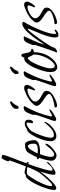

<svg xmlns="http://www.w3.org/2000/svg" viewBox="779 -1474 729 2327"><g transform="rotate(-90 1143.5 -310.5)"><path d="M26 7Q5 7 5 -23Q5 -49 17 -90.5Q29 -132 48 -179Q67 -226 90 -267.5Q113 -309 135.5 -335.5Q158 -362 176 -362H180Q191 -362 196.5 -369.5Q202 -377 217 -377Q237 -377 260 -369Q283 -361 289 -361Q289 -361 289.5 -361Q290 -361 290 -362Q298 -384 309.5 -413Q321 -442 332 -472Q343 -502 352 -526Q361 -550 364 -562Q353 -562 353 -574Q353 -585 359.5 -601Q366 -617 373.5 -630.5Q381 -644 383 -647Q387 -655 399 -655Q407 -655 414.5 -652.5Q422 -650 426 -648Q429 -647 429 -639Q429 -626 419 -596Q409 -566 393.5 -526.5Q378 -487 360.5 -442Q343 -397 328 -353Q329 -354 330 -354Q334 -354 338.5 -347Q343 -340 343 -334Q343 -330 339.5 -329Q336 -328 333 -328Q329 -328 324.5 -329Q320 -330 319 -331Q312 -314 301.5 -284.5Q291 -255 280 -220.5Q269 -186 259.5 -153Q250 -120 244 -95.5Q238 -71 238 -61Q238 -38 251 -38Q264 -38 278 -48.5Q292 -59 305 -73.5Q318 -88 327.5 -98.5Q337 -109 340 -109Q343 -109 343 -104Q343 -99 340 -91.5Q337 -84 336 -84Q329 -77 313.5 -64Q298 -51 278.5 -36.5Q259 -22 240.5 -12Q222 -2 208 -2Q201 -2 195 -7Q189 -12 189 -23Q189 -43 196 -74.5Q203 -106 212 -137.5Q221 -169 227 -188Q217 -174 199 -150Q181 -126 158 -99Q135 -72 110.5 -48Q86 -24 64 -8.5Q42 7 26 7ZM62 -43Q73 -43 90.5 -58Q108 -73 127 -94Q146 -115 161 -132.5Q176 -150 181 -156Q212 -190 232.5 -229.5Q253 -269 265.5 -300Q278 -331 283 -339Q283 -344 263 -347Q243 -350 224 -350Q207 -350 199 -348Q191 -346 174 -323Q157 -300 136 -265Q115 -230 96 -191Q77 -152 64.5 -117Q52 -82 52 -59Q52 -43 62 -43Z M425 10Q413 10 397.5 4.5Q382 -1 370.5 -15.5Q359 -30 359 -57Q359 -68 362 -83Q372 -133 381.5 -159Q391 -185 393 -201Q390 -202 384 -206Q378 -210 378 -217Q378 -224 384 -226Q390 -228 395 -228H402Q410 -245 419.5 -265Q429 -285 448 -319Q465 -351 492.5 -361.5Q520 -372 555 -372Q589 -372 602 -311Q608 -280 608 -261Q608 -237 592.5 -223Q577 -209 554.5 -202Q532 -195 510 -192.5Q488 -190 475 -190Q462 -190 452.5 -190.5Q443 -191 439 -191Q424 -153 415 -118Q406 -83 406 -59Q406 -19 436 -19Q454 -19 473.5 -35Q493 -51 511 -72Q529 -93 542 -109Q555 -125 559 -125Q566 -125 566 -117Q566 -103 550 -81.5Q534 -60 510.5 -39Q487 -18 463.5 -4Q440 10 425 10ZM488 -217Q526 -217 545.5 -225.5Q565 -234 566 -263Q566 -304 555.5 -321Q545 -338 536 -338Q524 -338 510.5 -323.5Q497 -309 484.5 -289Q472 -269 462 -249.5Q452 -230 448 -219Q453 -219 464 -218Q475 -217 488 -217Z M657 8Q631 8 613.5 -9Q596 -26 596 -63Q596 -99 609 -143.5Q622 -188 642 -230.5Q662 -273 682.5 -303.5Q703 -334 719 -341Q750 -352 767 -363.5Q784 -375 809 -375Q829 -375 842.5 -365Q856 -355 856 -328Q856 -324 856 -320.5Q856 -317 855 -312Q852 -294 843 -284Q834 -274 826 -274Q814 -274 814 -292Q814 -302 818 -314.5Q822 -327 822 -337Q822 -353 805 -353Q796 -353 780.5 -344.5Q765 -336 750.5 -325Q736 -314 729 -307Q721 -299 706 -270Q691 -241 675.5 -202Q660 -163 649 -124.5Q638 -86 638 -59Q638 -22 667 -22Q699 -22 726 -39.5Q753 -57 774.5 -79.5Q796 -102 809 -119.5Q822 -137 825 -138Q830 -136 830 -131Q830 -121 815.5 -98.5Q801 -76 776.5 -51.5Q752 -27 721 -9.5Q690 8 657 8Z M1007 -449Q993 -449 990 -459.5Q987 -470 987 -482Q987 -497 1002 -513.5Q1017 -530 1037.5 -541.5Q1058 -553 1072 -553Q1077 -553 1078 -550Q1078 -539 1069.5 -529Q1061 -519 1051 -509Q1041 -499 1035 -486Q1031 -476 1025 -464Q1019 -452 1007 -449ZM860 6Q841 6 841 -12Q841 -21 845 -33Q867 -96 881 -136.5Q895 -177 903 -200.5Q911 -224 914 -236.5Q917 -249 917 -257Q917 -262 915.5 -264Q914 -266 914 -270Q914 -274 917 -283Q938 -344 955 -366Q972 -388 1006 -388Q1020 -388 1021 -379Q1011 -360 988.5 -317Q966 -274 941 -210.5Q916 -147 897 -65Q896 -62 896 -57Q896 -45 906 -45Q912 -45 925 -52.5Q938 -60 952 -67.5Q966 -75 973 -75Q980 -75 981 -71Q981 -65 966 -52.5Q951 -40 930 -26.5Q909 -13 889.5 -3.5Q870 6 860 6Z M1023 17Q1015 17 1010 10.5Q1005 4 1005 -3Q1005 -15 1016 -15Q1028 -15 1052.5 -20Q1077 -25 1103.5 -33.5Q1130 -42 1149 -54Q1168 -66 1168 -80Q1168 -93 1153.5 -106.5Q1139 -120 1118 -134Q1097 -148 1075.5 -163Q1054 -178 1039.5 -194.5Q1025 -211 1025 -230Q1025 -238 1027.5 -246Q1030 -254 1037 -262Q1067 -300 1102.5 -323.5Q1138 -347 1169 -359.5Q1200 -372 1216 -378Q1221 -380 1228 -381.5Q1235 -383 1242 -383Q1256 -383 1267 -374.5Q1278 -366 1278 -343Q1277 -333 1270 -317.5Q1263 -302 1252.5 -286Q1242 -270 1232 -259.5Q1222 -249 1215 -249Q1211 -249 1211 -255Q1211 -264 1216.5 -278Q1222 -292 1227.5 -305.5Q1233 -319 1233 -327Q1233 -342 1215 -342Q1208 -342 1199.5 -340.5Q1191 -339 1182 -337Q1176 -336 1159 -328.5Q1142 -321 1123 -309Q1104 -297 1090 -281.5Q1076 -266 1076 -248Q1076 -237 1081 -228Q1093 -204 1114 -190.5Q1135 -177 1156 -166.5Q1177 -156 1191.5 -143.5Q1206 -131 1206 -108Q1206 -84 1186 -61.5Q1166 -39 1135.5 -21.5Q1105 -4 1074.5 6.5Q1044 17 1023 17Z M1429 -449Q1415 -449 1412 -459.5Q1409 -470 1409 -482Q1409 -497 1424 -513.5Q1439 -530 1459.5 -541.5Q1480 -553 1494 -553Q1499 -553 1500 -550Q1500 -539 1491.5 -529Q1483 -519 1473 -509Q1463 -499 1457 -486Q1453 -476 1447 -464Q1441 -452 1429 -449ZM1282 6Q1263 6 1263 -12Q1263 -21 1267 -33Q1289 -96 1303 -136.5Q1317 -177 1325 -200.5Q1333 -224 1336 -236.5Q1339 -249 1339 -257Q1339 -262 1337.5 -264Q1336 -266 1336 -270Q1336 -274 1339 -283Q1360 -344 1377 -366Q1394 -388 1428 -388Q1442 -388 1443 -379Q1433 -360 1410.5 -317Q1388 -274 1363 -210.5Q1338 -147 1319 -65Q1318 -62 1318 -57Q1318 -45 1328 -45Q1334 -45 1347 -52.5Q1360 -60 1374 -67.5Q1388 -75 1395 -75Q1402 -75 1403 -71Q1403 -65 1388 -52.5Q1373 -40 1352 -26.5Q1331 -13 1311.5 -3.5Q1292 6 1282 6Z M1492 19Q1467 19 1450.5 -1.5Q1434 -22 1434 -65Q1434 -75 1435 -86.5Q1436 -98 1438 -111Q1441 -128 1450.5 -160.5Q1460 -193 1475 -231Q1490 -269 1509.5 -303.5Q1529 -338 1552.5 -360Q1576 -382 1603 -382H1610Q1610 -395 1618 -405.5Q1626 -416 1640 -416Q1651 -415 1656 -397.5Q1661 -380 1664.5 -357.5Q1668 -335 1675 -317.5Q1682 -300 1697 -298Q1716 -295 1716 -287Q1716 -279 1697 -269Q1690 -266 1684 -265Q1678 -264 1674 -264Q1674 -201 1656 -149Q1638 -97 1609.5 -59.5Q1581 -22 1550 -1.5Q1519 19 1492 19ZM1507 -11Q1525 -11 1548.5 -31.5Q1572 -52 1594 -88.5Q1616 -125 1631 -172Q1646 -219 1646 -272Q1638 -277 1630.5 -293Q1623 -309 1617 -323.5Q1611 -338 1606 -338Q1592 -338 1576 -318.5Q1560 -299 1545 -269.5Q1530 -240 1517 -207Q1504 -174 1495 -145.5Q1486 -117 1483 -102Q1481 -89 1480 -78.5Q1479 -68 1479 -60Q1479 -11 1507 -11Z M1882 34Q1868 34 1860.5 24.5Q1853 15 1853 -9Q1853 -42 1864.5 -83Q1876 -124 1892.5 -167Q1909 -210 1926 -249Q1943 -288 1953 -315Q1958 -328 1958 -335Q1958 -340 1955 -340Q1950 -340 1933 -322Q1919 -306 1894.5 -274.5Q1870 -243 1842 -203.5Q1814 -164 1788 -125.5Q1762 -87 1745.5 -57Q1729 -27 1728 -15Q1728 -11 1719 -3Q1710 5 1698.5 11Q1687 17 1679 17Q1672 17 1671 10Q1672 11 1680 -9.5Q1688 -30 1699.5 -63Q1711 -96 1723 -131.5Q1735 -167 1745 -196.5Q1755 -226 1759 -239Q1763 -251 1763 -257Q1763 -262 1761.5 -264Q1760 -266 1760 -270Q1760 -274 1763 -283Q1778 -324 1789 -347Q1800 -370 1814 -379Q1828 -388 1851 -388Q1865 -388 1866 -379Q1859 -364 1845.5 -336Q1832 -308 1816.5 -273Q1801 -238 1787.5 -203Q1774 -168 1768 -139Q1780 -159 1801.5 -191.5Q1823 -224 1850.5 -261Q1878 -298 1907.5 -330.5Q1937 -363 1966.5 -384Q1996 -405 2021 -405Q2029 -405 2035 -402.5Q2041 -400 2041 -392Q2041 -383 2034 -372Q2010 -333 1985.5 -283Q1961 -233 1940.5 -182Q1920 -131 1907.5 -86Q1895 -41 1895 -12Q1895 6 1903 6Q1906 6 1914 1Q1922 -4 1930.5 -9Q1939 -14 1942 -14Q1948 -14 1948 -8Q1948 0 1937.5 10Q1927 20 1912 27Q1897 34 1882 34Z M2032 17Q2024 17 2019 10.5Q2014 4 2014 -3Q2014 -15 2025 -15Q2037 -15 2061.5 -20Q2086 -25 2112.5 -33.5Q2139 -42 2158 -54Q2177 -66 2177 -80Q2177 -93 2162.5 -106.5Q2148 -120 2127 -134Q2106 -148 2084.5 -163Q2063 -178 2048.5 -194.5Q2034 -211 2034 -230Q2034 -238 2036.5 -246Q2039 -254 2046 -262Q2076 -300 2111.5 -323.5Q2147 -347 2178 -359.5Q2209 -372 2225 -378Q2230 -380 2237 -381.5Q2244 -383 2251 -383Q2265 -383 2276 -374.5Q2287 -366 2287 -343Q2286 -333 2279 -317.5Q2272 -302 2261.5 -286Q2251 -270 2241 -259.5Q2231 -249 2224 -249Q2220 -249 2220 -255Q2220 -264 2225.5 -278Q2231 -292 2236.5 -305.5Q2242 -319 2242 -327Q2242 -342 2224 -342Q2217 -342 2208.5 -340.5Q2200 -339 2191 -337Q2185 -336 2168 -328.5Q2151 -321 2132 -309Q2113 -297 2099 -281.5Q2085 -266 2085 -248Q2085 -237 2090 -228Q2102 -204 2123 -190.5Q2144 -177 2165 -166.5Q2186 -156 2200.5 -143.5Q2215 -131 2215 -108Q2215 -84 2195 -61.5Q2175 -39 2144.5 -21.5Q2114 -4 2083.5 6.5Q2053 17 2032 17Z"/></g></svg>

Font: Bilbo
Style: Regular
Weight: 400
Designer: Robert E. Leuschke
Foundry: Robert E. Leuschke
Version: Version 1.100